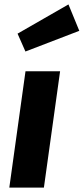

<svg xmlns="http://www.w3.org/2000/svg" viewBox="-20 -857 382 877"><path d="M96.5 -531.6H254.5L180.5 0H22.5ZM60.2 -703.3 292.7 -836.8 342.2 -716.2 96.2 -621.7Z"/></svg>

Font: Fira Sans Variable
Style: Italic
Weight: 397
Italic angle: -8°
Designer: Carrois Corporate & Edenspiekermann AG
Foundry: Carrois Corporate GbR & Edenspiekermann AG
Version: Version 4.202